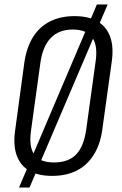

<svg xmlns="http://www.w3.org/2000/svg" viewBox="-20 -779 543 858"><path d="M213 7Q150 7 110 -16.5Q70 -40 54 -86.5Q38 -133 48 -199L89 -501Q99 -568 128 -614Q157 -660 204 -683.5Q251 -707 313 -707Q376 -707 416 -683.5Q456 -660 472.5 -614Q489 -568 479 -501L437 -199Q428 -133 398.5 -86.5Q369 -40 322.5 -16.5Q276 7 213 7ZM221 -53Q285 -53 319.5 -88Q354 -123 365 -198L407 -502Q418 -575 392.5 -611Q367 -647 305 -647Q244 -647 208 -610.5Q172 -574 161 -502L119 -198Q108 -124 133 -88.5Q158 -53 221 -53ZM461 -759 112 59H65L413 -759Z"/></svg>

Font: Pathway Extreme Condensed Light
Style: Italic
Weight: 300
Width: 3
Italic angle: -8°
Version: Version 1.001;gftools[0.9.26]